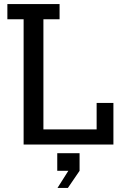

<svg xmlns="http://www.w3.org/2000/svg" viewBox="-20 -710 617 943"><path d="M96 0V-615.4H16.2V-690H272.6V-615.4H193.2V-74.6H454.6V-204.4H537V0ZM262.4 213 315.6 129H261.2V42.4H370.8V129L313.4 213Z"/></svg>

Font: Mozilla Headline ExtraLight
Style: Regular
Weight: 200
Designer: Studio DRAMA
Foundry: Studio DRAMA
Version: Version 1.000